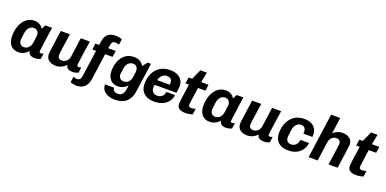

<svg xmlns="http://www.w3.org/2000/svg" viewBox="-6 -1722 5836 2902"><g transform="rotate(20 2911.5 -271.0)"><path d="M411 -448H417L450 -511H557Q503 -137 503 -117Q503 -104 509.5 -97Q516 -90 528 -90Q538 -90 550 -94Q562 -98 570 -104L556 -11Q539 -2 514.5 4Q490 10 466 10Q368 10 360 -66Q330 -31 289.5 -10.5Q249 10 203 10Q120 10 75.5 -43Q31 -96 31 -191Q31 -282 60.5 -357Q90 -432 144.5 -476.5Q199 -521 272 -521Q318 -521 354.5 -501.5Q391 -482 411 -448ZM189 -294Q175 -194 175 -183Q175 -138 197 -114Q219 -90 256 -90Q298 -90 329 -121Q360 -152 369 -211Q383 -311 383 -322Q383 -367 361 -391Q339 -415 302 -415Q259 -415 228.5 -384Q198 -353 189 -294Z M797 -164Q797 -127 815 -111.5Q833 -96 866 -96Q905 -96 937 -125.5Q969 -155 975 -197L1019 -511H1165Q1140 -349 1124.5 -240Q1109 -131 1109 -114Q1109 -102 1117 -96Q1125 -90 1135 -90Q1145 -90 1157.5 -94Q1170 -98 1177 -101L1165 -11Q1123 10 1074 10Q974 10 968 -63Q895 10 804 10Q734 10 690 -24.5Q646 -59 646 -125Q646 -145 661.5 -255.5Q677 -366 682 -401L698 -511H844Q824 -378 810.5 -282.5Q797 -187 797 -164Z M1607 -707 1595 -618Q1582 -622 1564 -626Q1546 -630 1535 -630Q1502 -630 1488 -613Q1474 -596 1468 -557L1461 -511H1581L1566 -411H1447L1390 1Q1377 96 1329 140.5Q1281 185 1201 185Q1175 185 1146.5 179.5Q1118 174 1102 165L1114 74Q1125 79 1143.5 83Q1162 87 1174 87Q1202 87 1218.5 71.5Q1235 56 1240 21L1301 -411H1241L1254 -511H1315L1324 -574Q1336 -655 1380.5 -691.5Q1425 -728 1500 -728Q1525 -728 1557 -722.5Q1589 -717 1607 -707Z M2033 -433 2095 -511H2148L2081 -37Q2067 69 1999.5 127.5Q1932 186 1821 186Q1722 186 1661.5 142.5Q1601 99 1601 19H1747Q1747 48 1769 67.5Q1791 87 1830 87Q1919 87 1934 -26L1942 -88Q1914 -57 1874 -38Q1834 -19 1789 -19Q1711 -19 1667 -72Q1623 -125 1623 -212Q1623 -291 1650.5 -361.5Q1678 -432 1735 -476.5Q1792 -521 1876 -521Q1929 -521 1969.5 -499Q2010 -477 2033 -433ZM1781 -309Q1767 -215 1767 -206Q1767 -164 1789.5 -141.5Q1812 -119 1849 -119Q1892 -119 1923.5 -148Q1955 -177 1963 -231L1966 -254Q1975 -310 1975 -326Q1975 -373 1954 -397Q1933 -421 1895 -421Q1853 -421 1821.5 -392Q1790 -363 1781 -309Z M2672 -340Q2672 -314 2659 -231H2309Q2307 -223 2305.5 -208.5Q2304 -194 2304 -186Q2304 -143 2329 -116.5Q2354 -90 2399 -90Q2445 -90 2475 -115.5Q2505 -141 2512 -191H2652Q2643 -124 2604.5 -78.5Q2566 -33 2510.5 -11.5Q2455 10 2393 10H2377Q2279 10 2219 -45Q2159 -100 2159 -197Q2159 -291 2194.5 -364.5Q2230 -438 2296.5 -479.5Q2363 -521 2452 -521H2468Q2525 -521 2571.5 -499.5Q2618 -478 2645 -437Q2672 -396 2672 -340ZM2320 -311H2522Q2524 -329 2524 -338Q2524 -421 2439 -421Q2395 -421 2363 -390Q2331 -359 2320 -311Z M2987 -674 2955 -511H3074L3060 -411H2941Q2924 -295 2913.5 -220Q2903 -145 2903 -132Q2903 -106 2916 -98Q2929 -90 2952 -90Q2964 -90 2984 -94Q3004 -98 3016 -103L3003 -9Q2983 -1 2949 4.5Q2915 10 2890 10Q2822 10 2787.5 -14.5Q2753 -39 2753 -95Q2753 -115 2764.5 -200Q2776 -285 2795 -411H2739L2753 -511H2810L2883 -674Z M3488 -448H3494L3527 -511H3634Q3580 -137 3580 -117Q3580 -104 3586.5 -97Q3593 -90 3605 -90Q3615 -90 3627 -94Q3639 -98 3647 -104L3633 -11Q3616 -2 3591.5 4Q3567 10 3543 10Q3445 10 3437 -66Q3407 -31 3366.5 -10.5Q3326 10 3280 10Q3197 10 3152.5 -43Q3108 -96 3108 -191Q3108 -282 3137.5 -357Q3167 -432 3221.5 -476.5Q3276 -521 3349 -521Q3395 -521 3431.5 -501.5Q3468 -482 3488 -448ZM3266 -294Q3252 -194 3252 -183Q3252 -138 3274 -114Q3296 -90 3333 -90Q3375 -90 3406 -121Q3437 -152 3446 -211Q3460 -311 3460 -322Q3460 -367 3438 -391Q3416 -415 3379 -415Q3336 -415 3305.5 -384Q3275 -353 3266 -294Z M3874 -164Q3874 -127 3892 -111.5Q3910 -96 3943 -96Q3982 -96 4014 -125.5Q4046 -155 4052 -197L4096 -511H4242Q4217 -349 4201.5 -240Q4186 -131 4186 -114Q4186 -102 4194 -96Q4202 -90 4212 -90Q4222 -90 4234.5 -94Q4247 -98 4254 -101L4242 -11Q4200 10 4151 10Q4051 10 4045 -63Q3972 10 3881 10Q3811 10 3767 -24.5Q3723 -59 3723 -125Q3723 -145 3738.5 -255.5Q3754 -366 3759 -401L3775 -511H3921Q3901 -378 3887.5 -282.5Q3874 -187 3874 -164Z M4820 -341Q4820 -319 4818 -307H4673Q4675 -325 4675 -334Q4675 -375 4656 -398Q4637 -421 4598 -421Q4553 -421 4521.5 -385Q4490 -349 4483 -296L4478 -260Q4469 -197 4469 -173Q4469 -138 4490.5 -114Q4512 -90 4550 -90Q4596 -90 4626.5 -118.5Q4657 -147 4665 -203H4803Q4793 -132 4756 -84Q4719 -36 4665.5 -13Q4612 10 4552 10H4536Q4436 10 4379.5 -43Q4323 -96 4323 -192Q4323 -278 4354.5 -353Q4386 -428 4450.5 -474.5Q4515 -521 4611 -521H4627Q4681 -521 4725 -500Q4769 -479 4794.5 -438Q4820 -397 4820 -341Z M5388 -386Q5388 -358 5336 0H5190Q5237 -326 5237 -345Q5237 -378 5218.5 -396.5Q5200 -415 5168 -415Q5129 -415 5097 -385.5Q5065 -356 5059 -314L5015 0H4869L4970 -720H5116L5080 -461Q5145 -521 5230 -521Q5300 -521 5344 -486.5Q5388 -452 5388 -386Z M5733 -674 5701 -511H5820L5806 -411H5687Q5670 -295 5659.5 -220Q5649 -145 5649 -132Q5649 -106 5662 -98Q5675 -90 5698 -90Q5710 -90 5730 -94Q5750 -98 5762 -103L5749 -9Q5729 -1 5695 4.5Q5661 10 5636 10Q5568 10 5533.5 -14.5Q5499 -39 5499 -95Q5499 -115 5510.5 -200Q5522 -285 5541 -411H5485L5499 -511H5556L5629 -674Z"/></g></svg>

Font: Chivo
Style: Bold Italic
Weight: 700
Italic angle: -8.05°
Designer: Hector Gatti
Foundry: Omnibus-Type
Version: Version 1.007